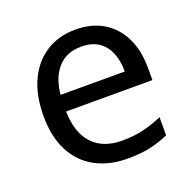

<svg xmlns="http://www.w3.org/2000/svg" viewBox="-104 -651 771 767"><g transform="rotate(-20 282.0 -268.0)"><path d="M292 -546Q361 -546 410.5 -516Q460 -486 486.5 -431.5Q513 -377 513 -304V-251H146Q148 -160 192.5 -112.5Q237 -65 317 -65Q368 -65 407.5 -74.5Q447 -84 489 -102V-25Q448 -7 408 1.5Q368 10 313 10Q237 10 178.5 -21Q120 -52 87.5 -113.5Q55 -175 55 -264Q55 -352 84.5 -415Q114 -478 167.5 -512Q221 -546 292 -546ZM291 -474Q228 -474 191.5 -433.5Q155 -393 148 -321H421Q421 -367 407 -401Q393 -435 364.5 -454.5Q336 -474 291 -474Z"/></g></svg>

Font: ltamil05
Style: Book
Weight: 400
Designer: Jelle Bosma - Monotype Design Team
Foundry: Monotype Imaging Inc.
Version: Version 2.003